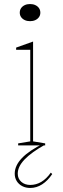

<svg xmlns="http://www.w3.org/2000/svg" viewBox="-20 -721 314 952"><path d="M129 -616Q114 -616 102.5 -621.5Q91 -627 84.5 -636.5Q78 -646 78 -658Q78 -671 84.5 -680.5Q91 -690 102.5 -695.5Q114 -701 129 -701Q144 -701 155.5 -695.5Q167 -690 173.5 -680.5Q180 -671 180 -658Q180 -646 173.5 -636.5Q167 -627 155.5 -621.5Q144 -616 129 -616ZM70 0V-10L130 -20V-474H60V-485L144 -515V-20L204 -10V0ZM204 -4Q136 34 102 69.5Q68 105 68 140Q68 165 85.5 180.5Q103 196 130 196Q159 196 184.5 181Q210 166 232 135L239 142Q217 175 189 193Q161 211 130 211Q108 211 90.5 202Q73 193 63 177Q53 161 53 140Q53 100 89 62.5Q125 25 197 -10Z"/></svg>

Font: Kalnia Thin
Style: Regular
Weight: 250
Designer: Frida Medrano
Foundry: Frida Medrano
Version: Version 1.105